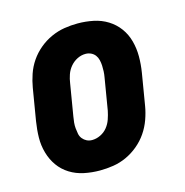

<svg xmlns="http://www.w3.org/2000/svg" viewBox="-85 -608 671 696"><g transform="rotate(-15 250.0 -260.0)"><path d="M207 8Q177 8 148 2Q119 -4 95 -19Q71 -34 55 -56.5Q39 -79 31 -107Q23 -135 23.5 -164.5Q24 -194 29 -225L49 -345Q53 -369 61.5 -394Q70 -419 85 -441Q100 -463 121 -480.5Q142 -498 166.5 -509Q191 -520 216 -524Q241 -528 266 -528Q296 -528 325 -522Q354 -516 378 -501Q402 -486 418.5 -463.5Q435 -441 442.5 -413Q450 -385 450 -355.5Q450 -326 445 -295L425 -175Q421 -151 412 -126Q403 -101 388 -79Q373 -57 352 -39.5Q331 -22 307 -11Q283 0 257.5 4Q232 8 207 8ZM208 -106Q224 -106 239.5 -113.5Q255 -121 265.5 -134Q276 -147 281.5 -163Q287 -179 290 -194L310 -314Q312 -325 312.5 -336Q313 -347 312.5 -357.5Q312 -368 309.5 -378.5Q307 -389 301 -397Q295 -405 285.5 -409.5Q276 -414 265 -414Q249 -414 234 -406.5Q219 -399 208 -386Q197 -373 191.5 -357Q186 -341 184 -326L164 -206Q162 -195 161 -184Q160 -173 161 -162.5Q162 -152 164 -141.5Q166 -131 172.5 -123Q179 -115 188 -110.5Q197 -106 208 -106Z"/></g></svg>

Font: Iosevka SS18 Heavy
Style: Italic
Weight: 900
Italic angle: -9°
Monospace: yes
Designer: Belleve Invis
Foundry: Belleve Invis
Version: Version 25.1.1; ttfautohint (v1.8.4)